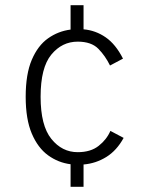

<svg xmlns="http://www.w3.org/2000/svg" viewBox="-20 -720 590 740"><path d="M252 0V-87Q204.5 -93 165.2 -121.5Q126 -150 102.5 -205.2Q79 -260.5 79 -347Q79 -434.5 102.5 -489.5Q126 -544.5 165.2 -572.2Q204.5 -600 252 -606V-700H302V-607Q348.5 -603 387.2 -576.2Q426 -549.5 454 -494L404 -467.5Q386 -504.5 359 -532Q332 -559.5 279.5 -559.5Q219 -559.5 177.8 -509.5Q136.5 -459.5 136.5 -347Q136.5 -236 177.8 -184.8Q219 -133.5 279.5 -133.5Q329.5 -133.5 360.2 -157.8Q391 -182 405.5 -215.5L456.5 -188.5Q430 -140 389.8 -115Q349.5 -90 302 -86V0Z"/></svg>

Font: Trispace SemiCondensed ExtraLight
Style: Regular
Weight: 200
Width: 4
Designer: Tyler Finck
Foundry: Etcetera Type Company
Version: Version 1.210; ttfautohint (v1.8.3)